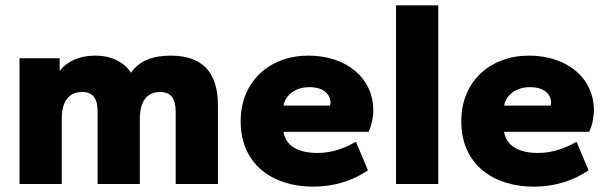

<svg xmlns="http://www.w3.org/2000/svg" viewBox="-20 -688 2273 718"><path d="M795 0V-294C795 -421 734 -480 618 -480C549 -480 499 -459 470 -416C443 -457 395 -480 338 -480C275 -480 232 -459 203 -423V-470H53V0H211V-245C211 -312 240 -344 288 -344C328 -344 345 -319 345 -270V0H503V-245C503 -312 532 -344 579 -344C620 -344 637 -319 637 -270V0Z M1151 10C1227 10 1297 -11 1356 -51L1311 -158C1268 -133 1220 -116 1168 -116C1095 -116 1049 -142 1040 -195H1358C1369 -216 1376 -250 1376 -275C1376 -396 1276 -480 1133 -480C990 -480 880 -385 880 -235C880 -70 1003 10 1151 10ZM1137 -362C1190 -362 1216 -336 1216 -303C1216 -300 1215 -297 1214 -293H1040C1048 -333 1084 -362 1137 -362Z M1619 0V-668H1461V0Z M1976 10C2052 10 2122 -11 2181 -51L2136 -158C2093 -133 2045 -116 1993 -116C1920 -116 1874 -142 1865 -195H2183C2194 -216 2201 -250 2201 -275C2201 -396 2101 -480 1958 -480C1815 -480 1705 -385 1705 -235C1705 -70 1828 10 1976 10ZM1962 -362C2015 -362 2041 -336 2041 -303C2041 -300 2040 -297 2039 -293H1865C1873 -333 1909 -362 1962 -362Z"/></svg>

Font: Celebes ExtraBold
Style: Regular
Weight: 800
Designer: Anugrah Pasau
Foundry: Lafontype
Version: Version 1.000